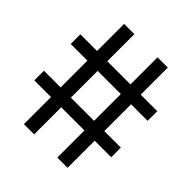

<svg xmlns="http://www.w3.org/2000/svg" viewBox="-186 -784 902 902"><g transform="rotate(45 265.0 -333.0)"><path d="M519 -180H409V0H341V-180H187V0H119V-180H8V-244H119V-422H8V-486H119V-666H187V-486H341V-666H409V-486H519V-422H409V-244H519ZM341 -244V-422H187V-244Z"/></g></svg>

Font: TypoPRO Titillium Maps
Style: 400 wt
Weight: 400
Designer: Campivisivi
Foundry: Accademia di Belle Arti di Urbino and students of MA course of Visual design
Version: Version 001.001